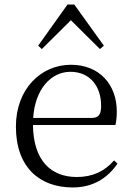

<svg xmlns="http://www.w3.org/2000/svg" viewBox="-20 -811 581 845"><path d="M300 14C388 14 453 -26 497 -91L482 -105C440 -57 388 -32 318 -32C206 -32 127 -102 125 -261H488C492 -277 494 -297 494 -321C494 -438 418 -526 292 -526C161 -526 50 -420 50 -254C50 -74 155 14 300 14ZM126 -292C134 -418 204 -495 290 -495C376 -495 425 -431 425 -346C425 -309 416 -292 383 -292ZM420 -595 437 -610 307 -791H277L148 -610L164 -595L292 -722Z"/></svg>

Font: Source Han Serif CN Light
Style: Regular
Weight: 300
Designer: Ryoko NISHIZUKA 西塚涼子 (kana & ideographs); Frank Grießhammer (Latin, Greek & Cyrillic); Wenlong ZHANG 张文龙 (bopomofo); San
Foundry: Adobe
Version: Version 2.003;hotconv 1.1.1;makeotfexe 2.6.0